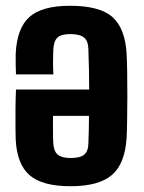

<svg xmlns="http://www.w3.org/2000/svg" viewBox="-20 -629 494 658"><path d="M220.3 -609.2Q321.8 -609.2 365.3 -570.6Q408.7 -532.1 413.9 -445.4Q415.3 -418.6 415.9 -379Q416.4 -339.5 416.4 -297Q416.4 -254.5 415.7 -217Q415.1 -179.5 413.9 -156.3Q408.3 -67.6 363.3 -29.2Q318.4 9.2 222 9.2Q125.2 9.2 81.6 -28.4Q38 -66.1 33.8 -151.1Q33.3 -163 33.1 -191.9Q32.8 -220.8 33.1 -256.1Q33.3 -291.4 34.8 -322.2H285.6Q285.6 -355.3 284.9 -389Q284.3 -422.6 282.9 -459.9Q282.4 -488.7 267.9 -500.4Q253.5 -512.2 220.8 -512.2Q189.9 -512.2 177 -500.3Q164.2 -488.3 162.7 -459.1Q162.2 -444.1 161.8 -423.6Q161.4 -403.1 162.9 -374H34.8Q34.3 -383.3 33.8 -406.3Q33.3 -429.2 33.8 -445.4Q38.2 -533.3 81.4 -571.3Q124.5 -609.2 220.3 -609.2ZM284.9 -231.8H161.7Q161.5 -211.5 161.5 -192Q161.5 -172.4 161.8 -157.8Q162 -143.1 162.7 -137.2Q164.4 -110.3 178.1 -98.9Q191.9 -87.5 222 -87.5Q255.5 -87.5 268.9 -99.4Q282.4 -111.2 282.9 -137.2Q283.9 -161.9 284.4 -185.7Q284.9 -209.4 284.9 -231.8Z"/></svg>

Font: Big Shoulders Text SC Thin
Style: Regular
Weight: 100
Designer: Patric King
Foundry: XO Type Co
Version: Version 2.002